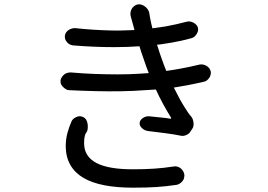

<svg xmlns="http://www.w3.org/2000/svg" viewBox="-20 -817 1240 888"><path d="M280 -644Q279 -653 282.5 -661Q286 -669 293 -675Q300 -681 309 -684Q318 -687 327 -687Q372 -682 413.5 -679.5Q455 -677 494.5 -676Q534 -675 572 -677Q587 -677 602 -678Q600 -688 597 -697Q594 -708 591 -718.5Q588 -729 585 -740Q582 -749 583.5 -759Q585 -769 589.5 -776.5Q594 -784 602 -790Q610 -796 620 -797H621Q636 -798 651 -786.5Q666 -775 670 -759Q674 -732 680 -706Q682 -696 685 -686Q716 -690 747 -695Q796 -704 841 -716Q850 -719 859 -717.5Q868 -716 876 -711.5Q884 -707 889.5 -700.5Q895 -694 896 -685Q898 -672 888 -657.5Q878 -643 864 -640Q842 -634 820 -629Q798 -624 774.5 -620Q751 -616 724 -612L706 -610Q708 -604 710 -599Q718 -572 728 -545Q737 -519 749 -489Q785 -494 817 -500Q865 -509 901 -518Q910 -520 918.5 -518.5Q927 -517 935 -512.5Q943 -508 948 -501Q953 -494 955 -485Q956 -479 954 -471Q952 -463 947.5 -456.5Q943 -450 936.5 -445Q930 -440 923 -439L887 -431Q869 -427 848 -423Q827 -419 802 -415Q793 -414 784 -412Q798 -384 813 -356Q831 -324 850 -296Q853 -291 857 -286.5Q861 -282 865 -277Q873 -267 875 -249.5Q877 -232 869 -221L859 -206Q854 -198 841.5 -192.5Q829 -187 818 -189Q785 -196 744.5 -201Q704 -206 665 -211Q648 -213 636 -225Q624 -237 626 -249Q627 -262 641.5 -271.5Q656 -281 672 -279Q699 -276 725 -273.5Q751 -271 768 -268Q771 -268 771.5 -269.5Q772 -271 771 -273Q731 -337 701 -403Q677 -401 651 -400Q599 -396 541 -395Q483 -394 421.5 -395.5Q360 -397 299 -400Q292 -400 285.5 -404Q279 -408 273.5 -413Q268 -418 264 -424.5Q260 -431 260 -438Q259 -447 263 -455Q267 -463 273.5 -469.5Q280 -476 288.5 -479Q297 -482 307 -482Q364 -477 418.5 -475Q473 -473 524.5 -473Q576 -473 624 -476Q647 -478 668 -479Q658 -504 650 -528Q641 -554 633 -577L625 -603Q571 -599 507 -599Q416 -599 318 -607Q311 -608 304 -611Q297 -614 292 -619.5Q287 -625 283.5 -631.5Q280 -638 280 -644ZM354 -279Q376 -275 382.5 -255Q389 -235 384 -213Q381 -206 378 -202Q375 -198 373.5 -193Q372 -188 370.5 -179.5Q369 -171 369 -154Q369 -94 424.5 -64Q480 -34 594 -34Q649 -34 693.5 -37Q738 -40 783 -47Q793 -49 802 -46Q811 -43 818 -36.5Q825 -30 829 -21.5Q833 -13 833 -3L832 0Q832 13 820.5 24.5Q809 36 796 38Q749 45 704 48Q659 51 595 51Q521 51 463.5 40Q406 29 366.5 6Q327 -17 306 -53Q285 -89 284 -138Q284 -172 291.5 -200.5Q299 -229 311 -256Q316 -267 329.5 -274Q343 -281 354 -279Z"/></svg>

Font: Maple Mono NF CN
Style: Regular
Weight: 400
Monospace: yes
Designer: subframe7536
Version: Version 7.000